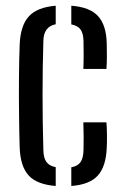

<svg xmlns="http://www.w3.org/2000/svg" viewBox="-20 -626 425 653"><path d="M47 -123Q45.5 -170.5 44.8 -233.2Q44 -296 44.5 -360.2Q45 -424.5 47 -476Q50 -540 78.5 -570.8Q107 -601.5 169.5 -606.5V-543.5Q128 -535.5 127.5 -486Q122 -304.5 127.5 -115Q128 -88.5 138 -75Q148 -61.5 169.5 -57.5V6.5Q105.5 1.5 77.5 -29.2Q49.5 -60 47 -123ZM263.5 -391.5Q264.5 -415.5 264.5 -441Q264.5 -466.5 264 -486.5Q263.5 -512.5 253.8 -525.8Q244 -539 222.5 -543V-606.5Q285 -602 313.2 -571.5Q341.5 -541 343 -478.5Q343.5 -458 343.5 -434.5Q343.5 -411 342 -391.5ZM222.5 6.5V-57Q244.5 -61 254 -74.8Q263.5 -88.5 264 -115.5Q264.5 -136.5 264.5 -158.5Q264.5 -180.5 263.5 -210H342Q343.5 -192 343.8 -166.2Q344 -140.5 343 -123Q340.5 -59.5 312.5 -28.8Q284.5 2 222.5 6.5Z"/></svg>

Font: Big Shoulders Stencil Text
Style: Regular
Weight: 400
Designer: Patric King
Foundry: XO Type Co
Version: Version 1.000